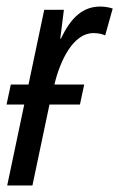

<svg xmlns="http://www.w3.org/2000/svg" viewBox="-22 -566 364 586"><path d="M0 0H77L129 -247H222L235 -308H144C162 -383 202 -465 263 -465C276 -465 288 -463 299 -458L322 -540C309 -544 297 -546 284 -546C232 -546 195 -514 164 -448H162L173 -536H113L65 -308H11L-2 -247H52Z"/></svg>

Font: Noto Sans ExtraCondensed
Style: Italic
Weight: 400
Width: 2
Italic angle: -12°
Designer: Monotype Design Team
Foundry: Monotype Imaging Inc.
Version: Version 2.013